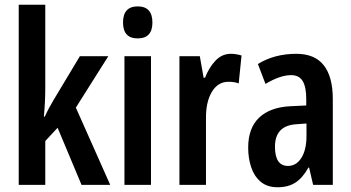

<svg xmlns="http://www.w3.org/2000/svg" viewBox="-20 -780 1482 810"><path d="M171 -412Q171 -380 169.5 -349Q168 -318 165 -288H169Q178 -308 187.5 -325.5Q197 -343 206 -358L317 -543H437L300 -326L445 0H324L223 -241L171 -185V0H59V-760H171Z M561 -753Q623 -753 623 -685Q623 -618 561 -618Q499 -618 499 -685Q499 -753 561 -753ZM617 -543V0H505V-543Z M954 -553Q975 -553 999 -546L987 -428Q970 -435 944 -435Q899 -435 873.5 -392Q848 -349 849 -279V0H737V-543H823L839 -452H845Q861 -494 888.5 -523.5Q916 -553 954 -553Z M1230 -553Q1308 -553 1346 -504.5Q1384 -456 1384 -362V0H1301L1284 -73H1281Q1258 -31 1227.5 -10.5Q1197 10 1151 10Q1107 10 1079.5 -13.5Q1052 -37 1039.5 -75Q1027 -113 1027 -157Q1027 -240 1073.5 -284Q1120 -328 1207 -332L1272 -335V-362Q1272 -413 1257 -438Q1242 -463 1208 -463Q1162 -463 1100 -426L1068 -510Q1138 -553 1230 -553ZM1232 -256Q1140 -251 1140 -161Q1140 -80 1195 -80Q1230 -80 1251.5 -114Q1273 -148 1273 -207V-259Z"/></svg>

Font: Noto Sans Arabic ExtCond SemBd
Style: Regular
Weight: 600
Width: 2
Designer: Monotype Design Team, Nadine Chahine, Nizar Qandah and Khaled Hosny
Foundry: Monotype Imaging Inc.
Version: Version 2.012; ttfautohint (v1.8.4.7-5d5b)